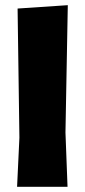

<svg xmlns="http://www.w3.org/2000/svg" viewBox="-20 -722 328 742"><path d="M242 -702 233 -210 241 0H46L55 -190L48 -689Z"/></svg>

Font: Alegreya Sans Black
Style: Regular
Weight: 900
Designer: Juan Pablo del Peral
Foundry: Huerta Tipografica
Version: Version 2.007